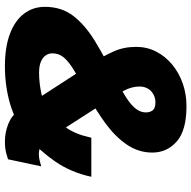

<svg xmlns="http://www.w3.org/2000/svg" viewBox="-18 -766 798 801"><g transform="rotate(90 380.5 -365.0)"><path d="M256 13Q176 13 120.5 -8Q65 -29 36.5 -66.8Q8 -104.5 8 -153.5Q8 -224 47 -273.8Q86 -323.5 154.5 -364.8Q223 -406 311 -450.5Q358 -474.5 388.2 -494.2Q418.5 -514 433.5 -533.5Q448.5 -553 448.5 -575.5Q448.5 -592 439.8 -603.5Q431 -615 406 -615Q394 -615 382.2 -610.8Q370.5 -606.5 361 -598Q351.5 -589.5 346 -577Q340.5 -564.5 340.5 -548Q340.5 -531.5 344.8 -515.8Q349 -500 357.8 -483.5Q366.5 -467 379 -447L563.5 -160Q577.5 -138.5 593.8 -133.5Q610 -128.5 621.5 -128.5Q634.5 -128.5 650.5 -132.2Q666.5 -136 673.5 -138.5L644 0Q640.5 1.5 619.8 7.2Q599 13 569.5 13Q532.5 13 496.8 -1Q461 -15 443.5 -42.5L238.5 -359Q214.5 -396 194.8 -439Q175 -482 175 -534Q175 -580 194.8 -618.2Q214.5 -656.5 249 -685Q283.5 -713.5 328 -729Q372.5 -744.5 422.5 -744.5Q523.5 -744.5 569.8 -703.8Q616 -663 616 -602Q616 -545.5 584 -497.5Q552 -449.5 496.8 -408.5Q441.5 -367.5 371 -330Q313.5 -299.5 276 -277.2Q238.5 -255 220.2 -234Q202 -213 202 -185Q202 -169.5 210.8 -157Q219.5 -144.5 237.2 -137Q255 -129.5 282.5 -129.5Q327 -129.5 373.8 -140Q420.5 -150.5 455 -179Q487.5 -206 514.2 -245.8Q541 -285.5 554 -347.5H717Q699 -263.5 654.2 -198.2Q609.5 -133 552 -84Q490.5 -31.5 415 -9.2Q339.5 13 256 13Z"/></g></svg>

Font: Epilogue Black
Style: Italic
Weight: 900
Italic angle: -12°
Designer: Tyler Finck
Foundry: Etcetera Type Co
Version: Version 2.111